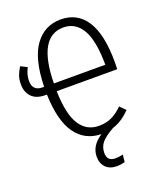

<svg xmlns="http://www.w3.org/2000/svg" viewBox="-164 -797 929 1115"><g transform="rotate(-20 301.0 -239.5)"><path d="M557 -312H183Q187 -168 228.5 -103.5Q270 -39 346 -39Q390 -39 424.5 -55Q459 -71 493 -105L527 -71Q474 -17 418 0Q364 30 342 56.5Q320 83 320 120Q320 171 371 171Q391 171 418 165L413 210Q385 217 365 217Q320 217 295.5 192Q271 167 271 126Q271 91 288.5 63Q306 35 342 11Q242 9 185 -70Q128 -149 123 -313H114Q58 -313 29.5 -342.5Q1 -372 1 -420Q1 -452 9.5 -474.5Q18 -497 33 -521L73 -501Q52 -461 52 -424Q52 -361 113 -361H123Q127 -532 186.5 -614Q246 -696 346 -696Q449 -696 503.5 -611.5Q558 -527 558 -355Q558 -328 557 -312ZM501 -360Q500 -511 459.5 -579Q419 -647 345 -647Q187 -647 183 -360Z"/></g></svg>

Font: Fira Sans Extra Condensed Light
Style: Regular
Weight: 300
Width: 1
Designer: Carrois Corporate & Edenspiekermann AG
Foundry: Carrois Corporate GbR & Edenspiekermann AG
Version: Version 4.203